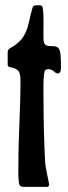

<svg xmlns="http://www.w3.org/2000/svg" viewBox="-20 -730 264 750"><path d="M150 -339C150 -357 147 -448 157 -456C160 -459 165 -460 170 -460C181 -460 190 -452 198 -445C200 -444 204 -443 206 -443C221 -443 218 -471 218 -482C218 -495 217 -508 216 -521C210 -577 153 -524 150 -575C148 -615 153 -660 147 -699C146 -705 143 -709 137 -709C127 -709 111 -713 107 -700C87 -633 93 -582 20 -542C13 -538 10 -533 10 -525V-477C10 -472 13 -469 18 -468C57 -461 60 -447 60 -410C60 -306 52 -202 52 -98C52 -71 50 -42 54 -16C55 -5 61 0 72 0H164C168 0 172 -4 172 -8C172 -16 157 -74 156 -101C152 -180 150 -260 150 -339Z"/></svg>

Font: DisSenso
Style: Regular
Weight: 400
Version: Version 1.150